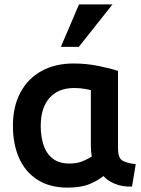

<svg xmlns="http://www.w3.org/2000/svg" viewBox="-20 -834 646 877"><path d="M453 -30Q467 -11 502.5 4.5Q538 20 583 18L600 -84Q558 -89 538.5 -101Q519 -113 519 -156V-510Q487 -521 431 -532.5Q375 -544 316 -544Q232 -544 169.5 -509.5Q107 -475 73 -411Q39 -347 39 -259Q39 -176 67 -112.5Q95 -49 151 -13Q207 23 289 23Q351 23 389.5 6.5Q428 -10 453 -30ZM395 -171Q395 -157 396 -144Q397 -131 399 -119Q386 -110 359.5 -98.5Q333 -87 298 -87Q250 -87 221 -109.5Q192 -132 179 -171Q166 -210 166 -258Q166 -341 206 -386.5Q246 -432 319 -432Q345 -432 367 -428Q389 -424 395 -422ZM340 -620 494 -814H341L258 -620Z"/></svg>

Font: Repo DemiBold
Style: Regular
Weight: 600
Designer: Stefan Peev
Foundry: Context Ltd
Version: Version 1.502